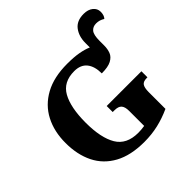

<svg xmlns="http://www.w3.org/2000/svg" viewBox="-220 -1077 1282 1282"><g transform="rotate(-45 420.5 -436.0)"><path d="M433 10Q305 10 221 -36Q137 -82 96 -164.5Q55 -247 55 -358Q55 -466 98 -548.5Q141 -631 226 -677.5Q311 -724 437 -724Q500 -724 544.5 -716Q589 -708 621 -694V-736Q621 -798 652.5 -840Q684 -882 750 -882Q791 -882 816 -862Q841 -842 841 -811Q841 -778 824 -760Q810 -769 795.5 -773.5Q781 -778 764 -778Q733 -778 715.5 -757Q698 -736 698 -679V-635Q698 -602 687.5 -575Q677 -548 646 -531.5Q615 -515 555 -515Q555 -582 525 -619Q495 -656 435 -656Q332 -656 289 -578.5Q246 -501 246 -358Q246 -215 291.5 -138.5Q337 -62 447 -62Q476 -62 507 -67V-209Q507 -247 492 -264Q477 -281 441 -281H424V-338H752V-281H744Q712 -281 700 -263.5Q688 -246 688 -205V-47Q627 -19 564.5 -4.5Q502 10 433 10Z"/></g></svg>

Font: Noto Serif ExtraBold
Style: Regular
Weight: 800
Designer: Monotype Design Team
Foundry: Monotype Imaging Inc.
Version: Version 2.014